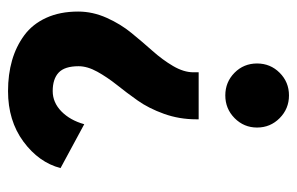

<svg xmlns="http://www.w3.org/2000/svg" viewBox="-154 -592 757 490"><g transform="rotate(90 225.0 -347.5)"><path d="M306 -624.5Q306 -591 282 -567.2Q258 -543.5 224 -543.5Q190 -543.5 166.2 -567Q142.5 -590.5 142.5 -624.5Q142.5 -658.5 166.2 -682.2Q190 -706 224 -706Q258 -706 282 -682.2Q306 -658.5 306 -624.5ZM285 -475.5V-469.5Q285 -426 271 -387Q257 -348 237 -319.8Q217 -291.5 197.2 -266.8Q177.5 -242 163.5 -216.8Q149.5 -191.5 149.5 -169Q149.5 -133.5 165.8 -118.2Q182 -103 213 -103Q242 -103 264.8 -125.2Q287.5 -147.5 297.5 -183.5L409.5 -123Q395 -67.5 341.8 -28.2Q288.5 11 213 11Q170.5 11 134.8 0.8Q99 -9.5 70.5 -30.5Q42 -51.5 26 -86.5Q10 -121.5 10 -168Q10 -205 26 -240.8Q42 -276.5 64.8 -304.2Q87.5 -332 110.2 -357.5Q133 -383 149 -410.2Q165 -437.5 165 -462V-475.5Z"/></g></svg>

Font: League Mono Condensed
Style: Bold
Weight: 700
Width: 1
Designer: Tyler Finck
Foundry: The League of Moveable Type / Tyler Finck
Version: Version 2.210